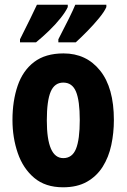

<svg xmlns="http://www.w3.org/2000/svg" viewBox="-20 -786 538 816"><path d="M464 -276Q464 -221 453 -169.5Q442 -118 416.5 -77.5Q391 -37 349.5 -13.5Q308 10 248 10Q173 10 125.5 -30Q78 -70 55.5 -135.5Q33 -201 33 -276Q33 -357 55 -421.5Q77 -486 125 -522.5Q173 -559 250 -559Q347 -559 405.5 -486Q464 -413 464 -276ZM179 -274Q179 -114 249 -114Q287 -114 303 -153.5Q319 -193 319 -276Q319 -358 303 -396.5Q287 -435 249 -435Q212 -435 195.5 -396.5Q179 -358 179 -274ZM432 -756Q424 -737 401 -709Q378 -681 351 -653.5Q324 -626 302 -606H228V-619Q254 -669 273 -707.5Q292 -746 300 -766H432ZM268 -756Q259 -736 237.5 -709Q216 -682 188 -655Q160 -628 133 -606H65V-619Q91 -670 109.5 -708.5Q128 -747 137 -766H268Z"/></svg>

Font: Noto Sans Telugu ExtraCondensed ExtraBold
Style: Regular
Weight: 800
Width: 2
Designer: Jelle Bosma - Monotype Design Team
Foundry: Monotype Imaging Inc.
Version: Version 2.005; ttfautohint (v1.8.4.7-5d5b)